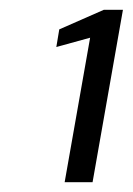

<svg xmlns="http://www.w3.org/2000/svg" viewBox="-20 -724 271 392"><path d="M112 -352 164 -647 95 -628 101 -664 192 -704H231L169 -352Z"/></svg>

Font: DM Sans 12pt Light
Style: Italic
Weight: 300
Italic angle: -10°
Version: Version 4.004;gftools[0.9.30]